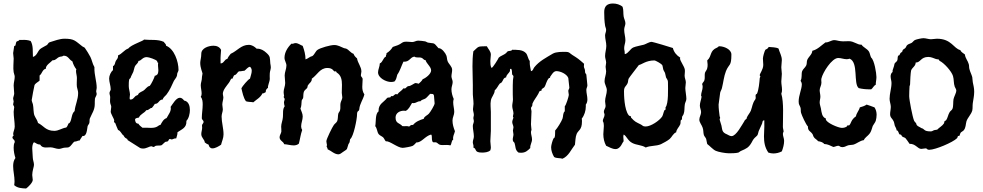

<svg xmlns="http://www.w3.org/2000/svg" viewBox="-20 -819 5612 1096"><path d="M532 -283C532 -288 529 -292 529 -298C529 -304 532 -310 532 -317C532 -355 518 -392 519 -430V-436C508 -454 505 -476 496 -494C493 -501 468 -542 464 -546C459 -551 453 -551 448 -556C409 -586 404 -598 348 -598C321 -598 290 -586 264 -578C256 -576 254 -567 248 -562C245 -560 216 -545 209 -539C194 -525 191 -501 168 -494C166 -524 171 -558 155 -585C139 -591 122 -592 106 -591H90C89 -585 78 -585 74 -581C72 -579 69 -563 68 -559L61 -556C61 -554 55 -518 55 -516C55 -505 58 -495 58 -485C58 -459 54 -433 58 -407C59 -399 64 -390 64 -381C64 -364 58 -348 58 -331C58 -315 61 -300 61 -285C61 -275 55 -265 55 -256C55 -250 58 -245 58 -240C58 -234 55 -229 55 -223C55 -218 61 -213 61 -207C61 -199 58 -190 58 -181C58 -153 64 -124 64 -96C64 -81 55 -66 55 -53C55 -50 56 -49 58 -49V-48C58 -44 51 -41 51 -35C51 -24 65 -21 64 -10V-7C59 2 58 13 58 24C58 44 62 64 68 83C58 96 55 113 55 129C55 158 63 186 63 216C63 223 62 230 61 238C80 255 105 256 129 257C141 249 167 223 167 208C167 199 164 189 164 180C164 157 174 132 174 122C174 107 167 94 167 79C167 62 164 45 164 28C164 17 166 0 174 -7C186 -3 192 6 207 6H209C216 19 228 23 242 23C250 23 259 22 268 22C284 22 300 31 316 31C325 31 333 27 342 25C349 23 365 24 371 22C388 15 392 -3 406 -11C417 -10 423 -17 433 -17H435C439 -27 446 -34 451 -43C476 -38 477 -84 480 -98C482 -105 488 -110 490 -117C492 -125 490 -135 493 -143C505 -172 521 -191 521 -225C521 -235 521 -245 522 -256C524 -265 532 -274 532 -283ZM426 -288C426 -250 409 -220 406 -185C386 -168 392 -137 377 -117L371 -114C367 -106 365 -97 358 -91C334 -88 315 -72 290 -72C240 -72 229 -102 197 -117C194 -132 183 -145 177 -159C170 -175 172 -205 168 -223C166 -232 161 -240 161 -248C161 -254 176 -331 177 -333C183 -345 197 -350 206 -359V-388C221 -399 221 -422 242 -427C239 -446 271 -464 280 -475H283C299 -475 305 -489 319 -494C327 -497 335 -495 342 -501C370 -502 373 -479 393 -469C398 -452 405 -437 416 -423C414 -420 414 -416 414 -413C414 -400 419 -387 419 -374C419 -357 417 -340 419 -323C421 -311 426 -301 426 -288Z M1044 -129C1058 -143 1064 -171 1064 -191C1064 -213 1057 -241 1031 -245C1025 -253 1017 -261 1007 -261C985 -261 966 -225 954 -209C960 -185 941 -165 931 -145C913 -139 905 -122 896 -106C882 -105 881 -89 842 -89C826 -89 809 -91 793 -90C785 -97 775 -103 770 -113C755 -113 751 -126 751 -138C754 -146 766 -146 773 -148C781 -168 804 -173 815 -190C831 -189 834 -203 847 -203C853 -211 859 -217 864 -226C887 -225 886 -251 909 -251C911 -263 924 -271 931 -280C949 -304 961 -331 973 -358C978 -367 986 -374 989 -384C992 -389 990 -397 993 -403C995 -409 999 -413 999 -420C999 -467 975 -540 928 -558C928 -569 919 -572 915 -580C881 -596 839 -589 802 -593C801 -586 729 -564 712 -542C689 -534 676 -511 654 -503C655 -486 648 -483 641 -471C636 -462 637 -445 625 -442V-419C613 -409 603 -387 603 -371C603 -350 612 -330 612 -309C612 -302 605 -296 605 -288C605 -280 609 -272 609 -264C609 -254 607 -242 609 -232C610 -224 615 -217 615 -209C615 -200 612 -191 612 -181C612 -171 632 -138 632 -133C632 -130 630 -126 631 -122L638 -116C643 -103 648 -90 654 -77C670 -72 673 -53 686 -45C690 -35 697 -30 706 -26L709 -19C712 -17 779 26 780 26C785 28 791 29 797 29C816 29 834 16 843 16C848 16 852 20 857 20C861 20 865 14 870 13C879 11 896 13 902 10C908 7 921 -10 927 -10C947 -10 938 -24 951 -26C954 -24 957 -23 960 -23C967 -23 974 -30 984 -29H986C988 -39 993 -49 993 -60V-64C1017 -81 1045 -89 1044 -125ZM883 -461C880 -446 884 -433 884 -418C884 -411 883 -403 880 -396C875 -393 872 -387 866 -387H864C861 -374 843 -338 835 -329C817 -325 811 -308 796 -300C789 -296 779 -292 773 -287C770 -284 770 -280 767 -277C763 -274 758 -274 754 -271C744 -262 739 -250 724 -251H722C720 -254 720 -257 720 -260C720 -267 722 -274 722 -280C721 -297 715 -311 715 -328C715 -341 715 -355 718 -367L725 -374C729 -387 736 -397 741 -409C745 -420 746 -432 751 -442C756 -451 770 -459 770 -471C788 -472 792 -493 818 -493C830 -493 870 -479 876 -471C879 -468 877 -460 883 -461Z M1526 -435C1526 -442 1524 -449 1523 -457C1520 -489 1525 -496 1500 -518C1486 -531 1469 -541 1450 -541H1445C1433 -553 1418 -563 1400 -563C1356 -563 1334 -528 1297 -512C1290 -503 1282 -494 1278 -483C1260 -480 1259 -457 1239 -457V-473C1238 -493 1241 -514 1242 -534C1234 -551 1217 -558 1199 -558C1172 -558 1129 -545 1129 -512C1129 -489 1123 -474 1123 -460C1123 -431 1136 -405 1136 -399C1136 -393 1133 -387 1133 -381C1133 -358 1126 -348 1126 -333C1126 -317 1131 -301 1131 -285C1131 -279 1130 -272 1126 -267C1136 -254 1137 -238 1137 -222C1137 -196 1132 -171 1132 -145C1132 -135 1142 -132 1142 -124C1142 -113 1133 -112 1133 -102C1133 -99 1134 -95 1134 -91C1134 -78 1129 -66 1129 -54C1129 -32 1148 -23 1149 -6C1156 0 1163 4 1171 7C1173 19 1180 28 1193 28C1209 28 1229 16 1242 7C1247 -14 1256 -30 1256 -52C1256 -87 1245 -120 1245 -154C1245 -169 1252 -181 1252 -195C1252 -204 1249 -213 1249 -222C1249 -236 1255 -250 1255 -264C1255 -270 1252 -276 1252 -283C1252 -306 1275 -330 1287 -347C1293 -355 1295 -363 1300 -370H1307C1308 -374 1315 -387 1316 -389C1336 -394 1333 -409 1346 -412C1356 -411 1364 -415 1375 -415C1386 -422 1392 -435 1407 -438C1414 -432 1417 -424 1417 -415C1417 -399 1410 -385 1407 -370C1397 -367 1362 -325 1358 -315C1364 -291 1369 -261 1384 -241C1398 -236 1412 -238 1426 -235C1444 -251 1468 -263 1478 -286C1487 -285 1489 -290 1497 -293C1496 -305 1501 -311 1510 -318C1507 -329 1520 -353 1520 -369C1520 -379 1519 -389 1520 -399C1520 -411 1526 -423 1526 -435Z M2060 -280C2051 -293 2048 -308 2048 -323C2048 -338 2050 -352 2050 -367C2050 -378 2040 -379 2040 -390C2040 -397 2043 -403 2043 -411C2043 -438 2022 -459 2018 -486C2009 -493 2002 -501 1998 -512C1982 -517 1972 -534 1957 -541C1952 -543 1948 -543 1944 -544C1923 -552 1911 -562 1887 -562C1867 -562 1808 -546 1792 -534C1780 -525 1776 -508 1763 -499C1748 -496 1738 -484 1724 -480C1724 -507 1717 -532 1708 -557C1694 -562 1683 -573 1666 -573C1660 -573 1655 -569 1648 -569C1647 -569 1645 -570 1644 -570C1622 -549 1604 -520 1604 -489C1604 -473 1615 -460 1615 -445C1615 -425 1605 -408 1605 -388C1605 -374 1608 -360 1608 -345C1608 -327 1599 -311 1599 -293C1599 -285 1601 -278 1602 -270L1599 -267C1599 -261 1605 -259 1605 -253C1605 -247 1601 -241 1601 -234C1601 -227 1603 -219 1605 -212C1592 -196 1597 -170 1595 -151C1594 -132 1585 -114 1585 -96C1585 -86 1587 -76 1586 -67C1584 -57 1576 -45 1576 -36C1576 -15 1598 -12 1602 4C1620 5 1638 11 1657 11C1667 11 1678 8 1686 1C1693 -25 1696 -52 1705 -77C1701 -83 1699 -90 1699 -98C1699 -117 1708 -135 1708 -154C1708 -170 1700 -184 1695 -199C1702 -214 1700 -229 1702 -244C1703 -252 1711 -254 1711 -264C1712 -274 1711 -286 1715 -296C1719 -306 1729 -310 1734 -318C1736 -322 1735 -327 1737 -331C1745 -345 1761 -351 1760 -370C1791 -391 1806 -431 1849 -431C1882 -431 1883 -411 1891 -411C1894 -411 1896 -413 1898 -412L1902 -405C1927 -390 1932 -364 1932 -335C1932 -320 1931 -305 1931 -289C1931 -280 1934 -272 1934 -263C1934 -253 1926 -241 1924 -231C1921 -218 1925 -203 1921 -189C1919 -182 1913 -177 1911 -170C1908 -157 1910 -141 1905 -128C1901 -119 1892 -114 1886 -106C1877 -94 1843 -25 1843 -13C1843 -5 1846 3 1847 11L1844 14C1844 19 1850 26 1850 31V33C1871 42 1889 62 1912 62C1920 62 1931 54 1937 49C1969 28 1957 37 1969 4C1971 0 1975 -4 1976 -9C1977 -14 1977 -20 1979 -25C1998 -38 2018 -139 2018 -164C2018 -192 2029 -179 2031 -196C2033 -226 2053 -251 2060 -280Z M2577 -70C2569 -90 2563 -110 2563 -131C2563 -150 2573 -162 2573 -180C2573 -198 2567 -216 2567 -235C2567 -241 2568 -248 2570 -254C2562 -272 2557 -291 2557 -310C2557 -324 2564 -337 2564 -351C2564 -362 2557 -372 2557 -383C2557 -395 2561 -407 2561 -420C2561 -440 2542 -452 2535 -470C2531 -480 2532 -492 2528 -502C2523 -516 2502 -544 2485 -544H2483C2452 -581 2462 -568 2422 -576C2416 -578 2412 -582 2406 -583C2393 -585 2380 -587 2367 -587C2354 -587 2346 -579 2333 -579C2318 -579 2302 -583 2286 -580C2275 -577 2267 -568 2257 -564C2246 -558 2233 -556 2222 -551C2213 -536 2201 -524 2186 -515C2188 -507 2183 -506 2183 -500C2183 -498 2183 -498 2183 -496C2166 -489 2166 -464 2148 -457C2148 -439 2138 -423 2138 -406C2138 -374 2184 -351 2212 -351C2219 -351 2226 -352 2232 -354C2242 -364 2244 -379 2248 -393C2264 -415 2271 -443 2283 -467C2318 -464 2319 -491 2345 -496C2357 -487 2373 -494 2386 -489C2394 -487 2399 -476 2407 -476H2409C2415 -455 2441 -438 2441 -417C2441 -397 2410 -373 2393 -367C2388 -356 2378 -349 2370 -341C2364 -342 2359 -345 2353 -345L2348 -344C2343 -341 2321 -328 2317 -328C2299 -328 2301 -314 2289 -314C2287 -314 2285 -314 2283 -315C2274 -301 2257 -294 2248 -280C2246 -281 2243 -282 2241 -282C2232 -282 2227 -270 2220 -270C2218 -270 2215 -271 2212 -270L2209 -264C2203 -261 2196 -264 2190 -260C2170 -234 2141 -227 2141 -187V-183C2121 -170 2127 -121 2122 -99C2133 -86 2132 -67 2141 -54C2148 -45 2159 -42 2167 -35C2174 -28 2176 -18 2183 -12C2202 -17 2250 25 2278 25C2288 25 2326 18 2335 14C2344 9 2350 1 2357 -6C2386 -4 2407 -43 2441 -51C2445 -47 2445 -42 2445 -38C2445 13 2461 -17 2477 -2C2488 8 2493 9 2508 9C2522 9 2537 7 2551 11C2559 2 2556 -16 2567 -22C2564 -44 2573 -51 2577 -70ZM2461 -229C2461 -219 2436 -178 2428 -170C2420 -160 2402 -156 2399 -141C2377 -134 2353 -125 2338 -106C2326 -107 2323 -103 2315 -96C2311 -99 2305 -99 2300 -99C2292 -99 2284 -98 2277 -99C2261 -118 2238 -113 2238 -148C2238 -175 2264 -188 2288 -187L2296 -186C2314 -195 2322 -215 2332 -231C2354 -227 2360 -241 2378 -241H2380C2387 -251 2400 -251 2409 -257C2419 -264 2426 -275 2435 -283H2441C2455 -284 2458 -278 2458 -264C2458 -252 2461 -241 2461 -229Z M3333 -252C3333 -270 3327 -288 3327 -306C3327 -315 3333 -323 3333 -332L3327 -393C3325 -400 3320 -399 3320 -407C3320 -429 3313 -429 3313 -440C3313 -445 3314 -450 3314 -455C3282 -483 3281 -484 3246 -506C3232 -515 3230 -523 3211 -523C3189 -523 3156 -524 3136 -513C3098 -490 3059 -471 3030 -435C3024 -428 3023 -414 3011 -413C3009 -428 3004 -443 3004 -459C3004 -463 3004 -467 3004 -471C2993 -484 2993 -504 2982 -516C2962 -537 2931 -534 2904 -535C2898 -526 2887 -530 2878 -526C2874 -523 2872 -519 2869 -516C2858 -506 2835 -499 2827 -490C2824 -482 2793 -432 2787 -432H2785C2779 -444 2779 -458 2779 -471C2779 -483 2782 -495 2782 -507C2782 -526 2767 -539 2759 -555H2752C2705 -554 2714 -555 2682 -526C2678 -498 2677 -469 2677 -441C2677 -393 2680 -345 2679 -297C2678 -273 2683 -250 2683 -226C2683 -216 2680 -206 2680 -196C2680 -184 2685 -174 2685 -162C2685 -157 2682 -151 2682 -145C2682 -139 2685 -134 2685 -128C2685 -118 2679 -110 2679 -100C2679 -80 2685 -60 2685 -40C2685 -28 2679 -19 2679 -7C2679 1 2683 8 2683 16C2683 18 2682 21 2682 23C2704 31 2684 52 2732 52C2747 52 2768 50 2779 39C2781 33 2782 28 2782 22C2782 10 2779 -1 2779 -13C2779 -32 2782 -52 2782 -72V-180C2782 -201 2778 -224 2782 -245C2785 -266 2804 -282 2804 -303C2817 -314 2823 -330 2833 -342C2836 -345 2840 -345 2843 -348C2852 -358 2853 -376 2869 -377C2871 -394 2885 -400 2891 -413C2891 -416 2890 -426 2894 -426H2898C2905 -416 2901 -404 2904 -393C2907 -390 2911 -387 2911 -382C2911 -375 2908 -368 2908 -361C2907 -342 2907 -324 2907 -305C2907 -287 2907 -269 2908 -251C2908 -239 2904 -226 2904 -214C2904 -199 2911 -185 2911 -171C2911 -165 2908 -160 2908 -155C2908 -152 2909 -150 2911 -148C2909 -139 2904 -132 2904 -122C2904 -112 2911 -102 2911 -92C2911 -86 2908 -80 2908 -74C2908 -66 2911 -59 2911 -52C2911 -42 2907 -33 2907 -23C2907 -8 2915 -9 2917 -3C2924 16 2919 37 2940 52C2945 52 2949 53 2954 53C2979 53 2991 42 3007 26C3005 9 3017 -6 3017 -23C3017 -37 3011 -51 3011 -64C3011 -69 3012 -73 3014 -77C3014 -87 3011 -98 3011 -109C3011 -134 3014 -159 3014 -184C3014 -190 3011 -195 3011 -201C3011 -207 3015 -208 3017 -213C3020 -218 3018 -224 3020 -229C3028 -248 3043 -265 3053 -284L3059 -297C3063 -301 3068 -300 3072 -303V-310C3076 -314 3085 -318 3088 -322C3097 -335 3097 -354 3114 -374H3120V-380C3129 -392 3139 -413 3156 -413C3179 -413 3215 -397 3224 -374C3224 -372 3230 -324 3230 -319C3230 -312 3224 -307 3224 -300C3224 -292 3227 -285 3227 -277C3227 -269 3210 -215 3204 -213V-184C3192 -173 3196 -156 3191 -142C3186 -127 3161 -86 3149 -74C3148 -63 3150 -45 3146 -35C3145 -31 3142 -32 3140 -29C3135 -21 3126 10 3126 21C3126 41 3133 60 3143 77C3156 86 3177 82 3191 87C3226 72 3240 35 3262 7C3265 -13 3264 -36 3272 -55C3281 -76 3302 -77 3302 -125C3302 -130 3302 -136 3301 -142C3316 -161 3324 -187 3324 -211C3324 -215 3324 -219 3324 -222C3331 -231 3333 -241 3333 -252Z M3873 -141C3873 -160 3876 -153 3882 -167C3889 -185 3886 -204 3889 -222C3890 -233 3898 -243 3898 -254V-256C3898 -270 3892 -303 3892 -316C3892 -327 3895 -338 3895 -349C3895 -362 3888 -373 3888 -387C3888 -398 3891 -411 3889 -423C3885 -442 3862 -472 3862 -484C3862 -486 3862 -488 3863 -490C3842 -503 3827 -521 3821 -545C3811 -549 3706 -580 3701 -580C3685 -580 3671 -569 3656 -564C3641 -560 3608 -554 3595 -548C3577 -540 3567 -514 3547 -510C3546 -512 3546 -514 3546 -517C3546 -533 3543 -529 3543 -545C3543 -560 3550 -574 3550 -589C3550 -609 3543 -629 3543 -650C3543 -663 3550 -674 3550 -686C3550 -699 3542 -712 3540 -725C3537 -743 3540 -762 3534 -780C3520 -793 3498 -799 3479 -799C3446 -799 3429 -784 3429 -750C3429 -726 3430 -697 3434 -673C3435 -665 3440 -657 3440 -648C3440 -637 3434 -627 3434 -617C3434 -597 3441 -577 3441 -557C3441 -538 3434 -519 3434 -499C3434 -486 3440 -474 3440 -461C3440 -453 3437 -446 3437 -438C3437 -429 3440 -421 3440 -412C3440 -393 3431 -375 3431 -356C3431 -337 3444 -322 3444 -304C3444 -283 3434 -263 3434 -241C3434 -232 3437 -224 3437 -214C3437 -202 3427 -193 3427 -181C3427 -175 3431 -170 3431 -164C3431 -151 3421 -141 3421 -128C3426 -120 3427 -110 3427 -100C3427 -85 3424 -69 3424 -53C3424 -30 3429 -7 3440 13C3458 21 3475 32 3494 32C3524 32 3534 -11 3540 -12C3540 -21 3538 -29 3538 -38C3538 -42 3539 -47 3540 -51C3556 -44 3563 -16 3589 -3C3613 10 3643 8 3666 23C3693 11 3726 16 3753 4C3767 -3 3790 -15 3802 -25C3816 -37 3822 -57 3840 -64C3841 -81 3857 -94 3863 -109C3866 -116 3864 -124 3866 -132C3869 -134 3873 -136 3873 -141ZM3793 -343C3793 -314 3797 -228 3779 -206V-204C3779 -200 3780 -196 3779 -193L3773 -190C3767 -178 3766 -165 3760 -154C3744 -130 3695 -97 3666 -97C3647 -97 3650 -103 3637 -109C3609 -123 3605 -123 3582 -148V-154C3579 -157 3573 -156 3569 -161C3543 -193 3542 -280 3542 -297C3542 -326 3553 -323 3563 -345C3566 -353 3565 -363 3569 -371C3572 -377 3621 -440 3627 -448C3641 -449 3667 -474 3715 -474C3723 -474 3755 -455 3760 -448C3763 -443 3764 -430 3766 -423C3768 -416 3773 -410 3776 -403C3779 -395 3779 -386 3782 -377C3785 -371 3790 -365 3792 -358C3793 -353 3793 -348 3793 -343Z M4456 -15C4456 -29 4449 -42 4449 -55C4449 -59 4451 -64 4453 -68C4453 -76 4449 -86 4449 -95C4449 -150 4455 -234 4440 -284C4443 -291 4444 -299 4444 -306C4444 -322 4440 -338 4440 -354C4440 -368 4443 -382 4443 -397C4443 -410 4440 -422 4440 -435C4440 -449 4443 -463 4443 -476C4443 -500 4430 -520 4424 -542C4408 -550 4386 -549 4369 -551C4363 -548 4368 -543 4349 -535C4344 -527 4335 -496 4335 -485C4335 -473 4337 -461 4337 -449C4337 -422 4317 -400 4317 -390C4317 -387 4318 -385 4320 -384C4321 -380 4318 -378 4317 -374C4315 -350 4311 -305 4301 -284L4295 -280C4294 -278 4293 -275 4293 -272C4293 -266 4296 -258 4291 -251C4275 -230 4275 -211 4266 -187C4260 -173 4249 -162 4243 -148C4244 -137 4232 -138 4230 -129C4216 -108 4183 -42 4156 -42C4147 -42 4138 -48 4130 -52C4100 -64 4104 -77 4098 -103C4096 -111 4088 -133 4088 -139C4088 -142 4091 -143 4091 -145C4091 -150 4089 -151 4088 -155C4085 -176 4082 -201 4082 -222L4091 -290C4093 -299 4099 -307 4101 -316C4109 -347 4112 -383 4124 -413C4142 -457 4155 -438 4155 -508C4155 -538 4112 -555 4086 -555C4081 -555 4079 -550 4075 -548C4028 -529 4046 -500 4017 -474C4019 -459 4021 -444 4017 -429C4015 -419 4007 -412 4004 -403C4001 -389 4005 -375 4001 -361C3999 -353 3990 -347 3988 -339C3990 -334 3991 -329 3991 -323C3991 -306 3982 -290 3982 -274C3982 -272 3983 -269 3985 -268C3983 -250 3975 -234 3975 -216C3975 -203 3982 -192 3982 -179C3982 -164 3972 -151 3972 -136C3972 -120 3986 -106 3991 -90C3996 -77 3994 -62 3998 -48C4001 -40 4008 -34 4011 -26C4014 -16 4014 -6 4017 3C4032 14 4050 35 4066 42C4081 49 4123 56 4140 56C4156 56 4179 56 4195 52C4200 50 4205 44 4211 42C4239 30 4253 24 4269 -3C4274 -13 4280 -24 4288 -32C4293 -37 4301 -43 4304 -48C4308 -55 4308 -64 4311 -71C4317 -85 4324 -99 4330 -113C4333 -120 4331 -133 4343 -132V-117C4344 -92 4341 -66 4341 -41C4341 -7 4346 23 4366 52C4375 55 4385 57 4394 57C4411 57 4428 53 4443 45C4450 26 4456 6 4456 -15Z M4983 -379C4983 -401 4971 -476 4953 -490C4947 -501 4946 -516 4940 -525C4929 -542 4907 -549 4898 -564C4874 -562 4856 -584 4825 -584C4809 -584 4794 -582 4779 -584C4766 -585 4754 -590 4742 -590C4727 -590 4710 -577 4696 -577C4694 -577 4694 -577 4692 -577C4667 -559 4648 -537 4617 -529C4616 -508 4596 -496 4588 -477C4584 -467 4587 -455 4582 -445C4576 -433 4564 -425 4559 -413C4553 -395 4560 -376 4550 -358C4554 -352 4557 -345 4557 -337C4557 -311 4539 -274 4539 -240C4539 -219 4545 -220 4550 -203C4552 -193 4550 -183 4553 -174C4557 -160 4581 -107 4592 -97C4591 -71 4606 -71 4617 -55C4621 -50 4621 -44 4624 -39C4630 -27 4643 -23 4650 -13C4662 -11 4677 -8 4685 3C4706 4 4719 12 4737 20C4747 19 4756 13 4766 13C4773 13 4774 21 4789 21C4803 21 4811 13 4824 10C4832 8 4841 9 4850 7C4872 1 4888 -16 4911 -19C4917 -34 4933 -42 4943 -55C4954 -68 4956 -84 4962 -100C4967 -110 4975 -118 4979 -129C4982 -140 4984 -152 4984 -164C4984 -179 4980 -194 4972 -206C4957 -211 4942 -218 4927 -222C4916 -214 4902 -210 4888 -206C4884 -188 4869 -174 4866 -155C4836 -134 4840 -115 4827 -103H4817L4814 -97C4805 -91 4796 -89 4785 -89C4766 -89 4694 -119 4694 -139L4695 -142C4671 -151 4670 -178 4666 -200C4664 -211 4659 -223 4659 -234C4659 -246 4663 -256 4663 -267C4663 -280 4659 -292 4659 -304C4659 -319 4669 -331 4669 -347C4669 -355 4667 -363 4669 -371C4676 -404 4728 -488 4765 -488C4781 -488 4797 -481 4813 -481C4819 -481 4825 -482 4830 -484C4882 -463 4850 -341 4882 -316C4902 -311 4923 -309 4944 -309H4953C4963 -316 4967 -330 4979 -335C4979 -350 4983 -364 4983 -379Z M5541 -295C5541 -316 5537 -330 5533 -350C5531 -359 5532 -369 5530 -379C5526 -394 5518 -408 5514 -424C5511 -433 5513 -443 5510 -453C5505 -472 5490 -487 5488 -508C5479 -516 5466 -521 5462 -533C5423 -542 5412 -598 5328 -598C5317 -598 5306 -595 5294 -595C5280 -595 5266 -601 5251 -601C5241 -601 5213 -595 5204 -591C5196 -588 5192 -580 5185 -575C5177 -570 5165 -568 5159 -562C5154 -558 5153 -551 5149 -546C5145 -541 5136 -538 5133 -533C5131 -530 5132 -526 5130 -524C5124 -516 5123 -525 5114 -504L5107 -501C5102 -492 5106 -481 5101 -472C5096 -463 5086 -462 5085 -449C5084 -441 5075 -419 5075 -415C5075 -413 5076 -410 5075 -408C5067 -402 5064 -392 5064 -383C5064 -370 5069 -358 5069 -345C5069 -315 5058 -285 5058 -255C5058 -239 5065 -224 5065 -209C5065 -195 5061 -181 5061 -167C5061 -147 5074 -143 5081 -127C5085 -119 5085 -110 5088 -101C5091 -93 5098 -85 5098 -75C5110 -74 5109 -57 5114 -53C5116 -50 5120 -52 5123 -50C5127 -47 5127 -42 5130 -40C5136 -35 5144 -35 5149 -30C5154 -25 5167 -5 5172 2C5207 1 5218 31 5239 31C5247 31 5255 28 5263 28C5275 28 5268 36 5285 36C5319 36 5419 -6 5443 -30C5447 -35 5446 -40 5449 -43H5456C5460 -49 5460 -57 5465 -63C5470 -68 5477 -70 5481 -75C5494 -90 5492 -110 5497 -127C5504 -148 5524 -166 5530 -188C5533 -202 5531 -216 5533 -230C5536 -253 5541 -271 5541 -295ZM5439 -301C5439 -290 5426 -267 5423 -253C5420 -236 5423 -213 5417 -198C5414 -190 5405 -186 5401 -179C5392 -165 5390 -146 5381 -133C5379 -130 5374 -130 5372 -127C5369 -123 5371 -118 5368 -114C5359 -100 5341 -91 5330 -79C5325 -77 5317 -78 5310 -75C5302 -72 5302 -69 5292 -69C5251 -69 5260 -83 5239 -88C5231 -94 5220 -97 5214 -104C5211 -107 5212 -111 5210 -114C5207 -120 5201 -123 5198 -130C5189 -150 5170 -249 5170 -270C5170 -289 5171 -308 5172 -327C5173 -330 5175 -334 5175 -337C5175 -351 5178 -407 5181 -417C5187 -434 5207 -441 5207 -462C5235 -461 5235 -494 5279 -494C5296 -494 5308 -487 5323 -482C5328 -480 5335 -481 5339 -479L5343 -472C5369 -460 5412 -412 5420 -385C5426 -365 5423 -343 5430 -324C5433 -316 5439 -310 5439 -301Z"/></svg>

Font: Margarine
Style: Regular
Weight: 400
Designer: Astigmatic (AOETI)
Foundry: Astigmatic (AOETI)
Version: Version 1.000